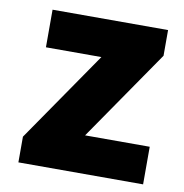

<svg xmlns="http://www.w3.org/2000/svg" viewBox="-69 -634 669 699"><g transform="rotate(10 266.0 -284.5)"><path d="M44 0V-95L275 -430H70V-569H497V-474L266 -139H505V0Z"/></g></svg>

Font: Source Han Sans TC Heavy
Style: Regular
Weight: 900
Designer: Ryoko NISHIZUKA Ë•øÂ°öÊ∂ºÂ≠ê (kana, bopomofo & ideographs); Paul D. Hunt (Latin, Greek & Cyrillic); Sandoll Communicatio
Foundry: Adobe
Version: Version 2.004;hotconv 1.0.118;makeotfexe 2.5.65603